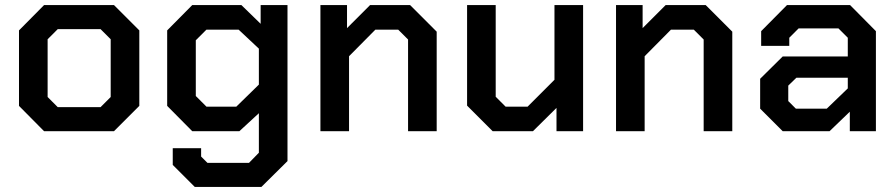

<svg xmlns="http://www.w3.org/2000/svg" viewBox="-20 -518 3538 758"><path d="M55 -100V-398L154 -498H430L530 -398V-100L430 0H154ZM377 -95 417 -135V-363L377 -403H208L168 -363V-135L208 -95Z M1115 -498V118L1012 220H749L662 133V67H774V100L799 125H963L1002 85V-71L925 0H739L640 -100V-398L739 -498H933L1009 -424V-498ZM1002 -326 922 -401H795L753 -359V-139L795 -97H913L1002 -184Z M1245 -498H1350V-407L1441 -498H1599L1704 -393V0H1591V-362L1552 -401H1462L1358 -296V0H1245Z M1824 -101V-498H1937V-136L1976 -97H2063L2169 -203V-498H2282V0H2177V-92L2084 0H1925Z M2412 -498H2517V-407L2608 -498H2766L2871 -393V0H2758V-362L2719 -401H2629L2525 -296V0H2412Z M2981 -89V-207L3070 -295H3327V-369L3290 -406H3133L3096 -369V-337H2985V-395L3087 -498H3336L3438 -395V0H3335V-77L3255 0H3070ZM3244 -89 3327 -169V-211H3124L3092 -180V-119L3122 -89Z"/></svg>

Font: Chakra Petch SemiBold
Style: Regular
Weight: 600
Designer: Katatrad Aksorn Co.,Ltd.
Foundry: Cadson Demak Co.,Ltd.
Version: Version 1.000; ttfautohint (v1.6)